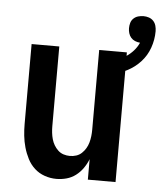

<svg xmlns="http://www.w3.org/2000/svg" viewBox="-50 -714 648 767"><g transform="rotate(5 274.0 -331.0)"><path d="M204 8Q180 8 157 0Q134 -8 116.5 -24Q99 -40 88 -61.5Q77 -83 70.5 -106Q64 -129 61.5 -152.5Q59 -176 59 -200V-520H170V-200Q170 -187 171.5 -174Q173 -161 176.5 -148.5Q180 -136 186.5 -125Q193 -114 202.5 -105Q212 -96 224.5 -92Q237 -88 250 -88Q263 -88 275.5 -92Q288 -96 297.5 -105Q307 -114 313.5 -125Q320 -136 323.5 -148.5Q327 -161 328.5 -174Q330 -187 330 -200V-520H441V0H330V-82Q322 -62 310 -45Q298 -28 281.5 -15.5Q265 -3 245 2.5Q225 8 204 8ZM385 -424 369 -476Q388 -480 406 -487.5Q424 -495 440 -505.5Q456 -516 469 -530.5Q482 -545 490 -563Q479 -564 469.5 -568Q460 -572 453.5 -579.5Q447 -587 444 -597Q441 -607 441 -617Q441 -628 444 -638.5Q447 -649 455 -656.5Q463 -664 473.5 -667Q484 -670 495 -670Q506 -670 516.5 -666.5Q527 -663 534.5 -655Q542 -647 545 -636Q548 -625 548 -614Q548 -580 536.5 -547.5Q525 -515 502 -490Q479 -465 448.5 -449.5Q418 -434 385 -424Z"/></g></svg>

Font: Iosevka SS18
Style: Bold
Weight: 700
Monospace: yes
Designer: Belleve Invis
Foundry: Belleve Invis
Version: Version 25.1.1; ttfautohint (v1.8.4)